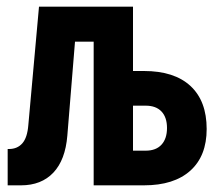

<svg xmlns="http://www.w3.org/2000/svg" viewBox="-20 -556 640 576"><path d="M3 0V-109H7Q32 -109 47 -126Q62 -143 65 -181L97 -536H379V-343H412Q503 -343 551.5 -298Q600 -253 600 -169Q600 -88 551 -44Q502 0 412 0H261V-431H205L182 -149Q176 -76 140 -38Q104 0 43 0ZM379 -104H417Q448 -104 464.5 -122Q481 -140 481 -172Q481 -204 464.5 -221.5Q448 -239 417 -239H379Z"/></svg>

Font: Geist Mono
Style: Bold
Weight: 700
Monospace: yes
Designer: Basement.studio, Andrés Briganti, Mateo Zaragoza
Foundry: Basement.studio, Vercel, Andrés Briganti, Guido Ferreyra, Mateo Zaragoza
Version: Version 1.500; ttfautohint (v1.8.4.7-5d5b)